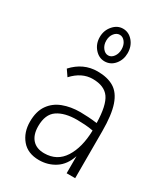

<svg xmlns="http://www.w3.org/2000/svg" viewBox="-175 -766 749 857"><g transform="rotate(30 200.0 -337.0)"><path d="M168 11Q110 11 79 -26Q48 -63 48 -118Q48 -171 71 -204Q94 -237 133.5 -252Q173 -267 222 -267Q240 -267 263.5 -265.5Q287 -264 309 -261Q307 -351 281.5 -387Q256 -423 196 -423Q140 -423 94 -373L72 -405Q125 -463 198 -463Q249 -463 282.5 -443Q316 -423 332.5 -374.5Q349 -326 349 -242V0H305V-88Q288 -37 251 -13Q214 11 168 11ZM90 -119Q90 -75 111.5 -51Q133 -27 173 -27Q239 -27 273.5 -81Q308 -135 310 -223Q290 -227 267.5 -228.5Q245 -230 227 -230Q163 -230 126.5 -205Q90 -180 90 -119ZM201 -517Q172 -517 150.5 -541.5Q129 -566 129 -601Q129 -635 150.5 -660Q172 -685 201 -685Q231 -685 252 -660.5Q273 -636 273 -600Q273 -566 252.5 -541.5Q232 -517 201 -517ZM202 -548Q218 -548 229.5 -563.5Q241 -579 241 -601Q241 -624 229.5 -639Q218 -654 202 -654Q186 -654 174 -639Q162 -624 162 -601Q162 -579 174 -563.5Q186 -548 202 -548Z"/></g></svg>

Font: Inconsolata Condensed Light
Style: Regular
Weight: 300
Width: 3
Monospace: yes
Designer: Raph Levien, Cyreal, Brenton Simpson
Foundry: Raph Levien, Cyreal, Google
Version: Version 3.001; ttfautohint (v1.8.2.53-6de2)